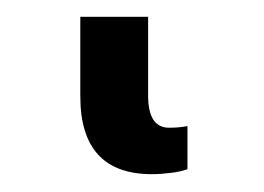

<svg xmlns="http://www.w3.org/2000/svg" viewBox="-20 38 308 224"><path d="M157.2 241.2Q73.7 241.2 73.7 150.4V57.6H152.8V149.4Q152.8 187 177.2 187Q189 187 198.7 185.1V235.4Q190.9 238.3 179.2 239.7Q167.5 241.2 157.2 241.2Z"/></svg>

Font: Inter
Style: Regular
Weight: 400
Designer: Rasmus Andersson
Foundry: rsms
Version: Version 4.001;git-9221beed3